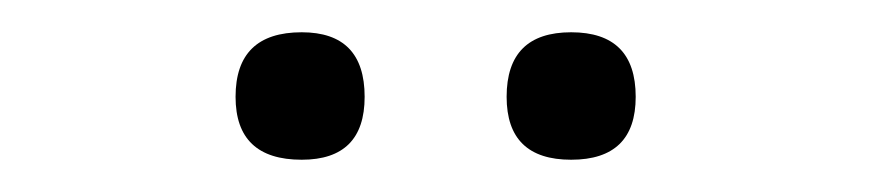

<svg xmlns="http://www.w3.org/2000/svg" viewBox="-20 -711 540 119"><path d="M334 -612Q294 -612 294 -651Q294 -691 334 -691Q374 -691 374 -651Q374 -612 334 -612ZM167 -612Q126 -612 126 -651Q126 -691 167 -691Q206 -691 206 -651Q206 -612 167 -612Z"/></svg>

Font: Nunito Light
Style: Regular
Weight: 300
Designer: Vernon Adams
Foundry: Vernon Adams
Version: Version 3.601; ttfautohint (v1.8.2.53-6de2)